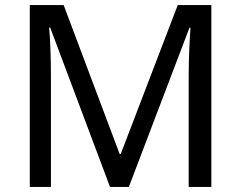

<svg xmlns="http://www.w3.org/2000/svg" viewBox="-20 -734 947 754"><path d="M412 0H486L724 -625H728C725 -582 721 -508 721 -439V0H810V-714H678L454 -129H450L230 -714H97V0H180V-433C180 -509 177 -585 173 -626H177Z"/></svg>

Font: Noto Sans Sunuwar
Style: Regular
Weight: 400
Designer: Anshuman Pandey
Foundry: Jamra Patel LLC
Version: Version 1.000